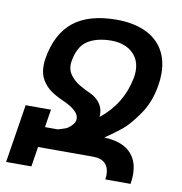

<svg xmlns="http://www.w3.org/2000/svg" viewBox="-84 -838 867 916"><g transform="rotate(10 349.5 -380.0)"><path d="M446.8 -195.8Q527.3 -193.8 570.1 -155Q612.8 -116.2 612.8 -44.9Q612.8 -25.9 608.9 -1V0H486.3Q488.3 -11.2 488.3 -22.9Q488.3 -57.6 469 -77.1Q449.7 -96.7 409.7 -96.7H143.6L128.4 0H5.9L50.8 -282.7H173.3L159.7 -195.8H221.2Q245.1 -202.6 261.2 -208.5H260.7Q263.2 -209 273.7 -216.6Q284.2 -224.1 293 -235.8Q301.8 -247.6 301.8 -261.2Q301.8 -299.8 222.7 -335Q189 -349.6 163.3 -367.2Q137.7 -384.8 119.9 -413.6Q102.1 -442.4 102.1 -483.4Q102.1 -501 104.5 -515.1Q124.5 -640.1 199.2 -700Q273.9 -759.8 407.7 -759.8Q486.8 -759.8 544.2 -734.6Q601.6 -709.5 632.1 -660.6Q662.6 -611.8 662.6 -542.5Q662.6 -514.6 657.7 -485.8Q644.5 -403.3 602.1 -342.3Q559.6 -281.2 526.1 -254.2Q492.7 -227.1 446.8 -195.8ZM539.6 -534.7Q539.6 -573.7 521.2 -601.3Q502.9 -628.9 471.7 -643.1Q440.4 -657.2 401.9 -657.2Q330.1 -657.2 285.6 -628.4Q241.2 -599.6 229.5 -523.9Q228.5 -519 228.5 -509.8Q228.5 -480 247.1 -457.3Q265.6 -434.6 289.1 -420.7Q312.5 -406.7 342.8 -393.1Q372.1 -379.9 390.1 -356Q408.2 -332 408.2 -300.3Q408.2 -292.5 407.7 -288.6Q511.2 -371.1 536.1 -499.5Q539.6 -516.6 539.6 -534.7Z"/></g></svg>

Font: Mardoto Medium
Style: Italic
Weight: 500
Italic angle: -12°
Designer: Christian Robertson, Vahan Hovhannisyan
Foundry: Google
Version: Version 1.000